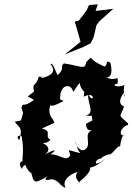

<svg xmlns="http://www.w3.org/2000/svg" viewBox="-20 -831 618 896"><path d="M78 -269 49 -263C65 -237 90 -240 70 -177C46 -199 87 -207 82 -185C93 -135 83 -89 85 -77C82 -82 61 -69 83 -42C81 -60 125 -69 94 -84C99 -19 159 -9 127 -20C139 22 139 29 203 -9C203 -9 170 19 222 5C257 11 262 41 286 45C263 3 328 -27 342 -28C318 3 364 32 352 16C415 -35 399 -50 399 -50C384 -49 417 -39 473 -92C403 -34 426 -100 457 -90C439 -90 480 -112 493 -111C503 -107 548 -181 539 -131C539 -147 549 -214 562 -196C519 -202 562 -251 577 -247L578 -255C528 -300 540 -280 559 -334C559 -334 519 -346 557 -396C574 -369 551 -372 560 -434C529 -419 494 -435 529 -441C532 -491 528 -446 476 -470C512 -467 498 -531 494 -540C469 -550 487 -535 468 -520C452 -528 419 -541 404 -562C367 -528 391 -548 374 -520C351 -516 340 -526 278 -535C256 -515 287 -517 250 -481C245 -477 228 -544 216 -532C236 -506 237 -481 172 -466C179 -488 188 -469 161 -473C147 -423 128 -448 139 -404C94 -367 108 -389 138 -364C82 -324 91 -358 80 -329C94 -277 93 -314 88 -305ZM411 -269 381 -253C384 -247 379 -219 410 -223C367 -208 408 -160 381 -137C368 -120 338 -134 330 -173C346 -137 337 -138 355 -116C286 -133 300 -138 308 -108C294 -70 251 -116 215 -110C260 -143 220 -127 189 -110C227 -135 189 -161 185 -159C173 -170 201 -156 215 -180C184 -193 228 -220 175 -231L234 -258C226 -285 196 -290 219 -356C213 -346 201 -318 277 -360C239 -377 231 -382 261 -359C254 -441 312 -444 321 -404C324 -397 333 -428 359 -450C348 -453 347 -415 396 -384C381 -385 375 -438 371 -380C434 -410 413 -336 391 -396C387 -348 427 -300 378 -292C413 -290 433 -285 407 -303ZM384 -782 348 -735 329 -730 356 -636 282 -577 367 -611 403 -629 417 -657 430 -713 443 -731 509 -790 426 -780 436 -811 395 -807Z"/></svg>

Font: Asimov Aggro
Style: CondIt
Weight: 500
Designer: Google
Version: Version 2.000980; 2014